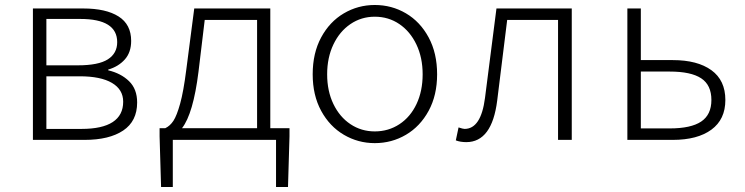

<svg xmlns="http://www.w3.org/2000/svg" viewBox="-20 -561 2987 770"><path d="M112 -527H314Q405 -527 455.5 -495Q506 -463 506 -397Q506 -351 480.5 -322.5Q455 -294 414 -282V-279Q465 -267 497.5 -235.5Q530 -204 530 -150Q530 -75 474 -37.5Q418 0 319 0H112ZM450 -392Q450 -485 302 -485H166V-299H292Q375 -299 412.5 -323Q450 -347 450 -392ZM474 -153Q474 -202 429 -228.5Q384 -255 300 -255H166V-44H307Q390 -44 432 -71.5Q474 -99 474 -153Z M727 -281 759 -527H1064V-47H1141V-14L1135 189H1087V0H673V189H626L620 -14V-47H643Q662 -56 675.5 -76.5Q689 -97 702.5 -145.5Q716 -194 727 -281ZM1011 -47V-481H801L776 -273Q755 -105 710 -47Z M1234 -263Q1234 -348 1268 -411Q1302 -474 1359 -507.5Q1416 -541 1483 -541Q1551 -541 1608 -507.5Q1665 -474 1699 -411Q1733 -348 1733 -263Q1733 -179 1699 -116.5Q1665 -54 1608 -20.5Q1551 13 1483 13Q1416 13 1359 -20.5Q1302 -54 1268 -116.5Q1234 -179 1234 -263ZM1675 -263Q1675 -330 1650 -382.5Q1625 -435 1581.5 -464.5Q1538 -494 1483 -494Q1429 -494 1385.5 -464.5Q1342 -435 1317 -382.5Q1292 -330 1292 -263Q1292 -196 1317 -144Q1342 -92 1385.5 -63Q1429 -34 1483 -34Q1538 -34 1582 -63Q1626 -92 1650.5 -144Q1675 -196 1675 -263Z M1808 2 1819 -50Q1837 -44 1843 -44Q1909 -44 1925 -168L1971 -527H2273V0H2218V-481H2014L1974 -158Q1953 9 1850 9Q1826 9 1808 2Z M2496 -527H2550V-320H2678Q2777 -320 2833 -279.5Q2889 -239 2889 -160Q2889 -82 2833 -41Q2777 0 2678 0H2496ZM2833 -160Q2833 -220 2792 -247Q2751 -274 2666 -274H2550V-46H2666Q2751 -46 2792 -73.5Q2833 -101 2833 -160Z"/></svg>

Font: Nebula Sans Light
Style: Regular
Weight: 300
Designer: Paul D. Hunt for Adobe (as Source Sans)
Foundry: Nebula Entertainment & Broadcasting LLC
Version: Version 1.010